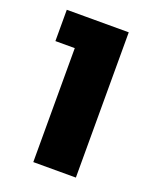

<svg xmlns="http://www.w3.org/2000/svg" viewBox="-109 -614 553 680"><g transform="rotate(20 167.0 -274.0)"><path d="M98.5 0V-547.5H259V0ZM25.5 -429.5V-547.5H259V-429.5Z"/></g></svg>

Font: SVN-Sora Variable
Style: Regular
Weight: 400
Designer: Jonathan Barnbrook, Julián Moncada
Foundry: Barnbrook Fonts
Version: Version 2.000 - Viet hoa boi STYLEno.1 Fonts